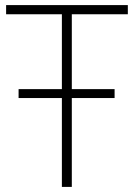

<svg xmlns="http://www.w3.org/2000/svg" viewBox="-20 -734 526 754"><path d="M223 0V-349H53V-384H223V-678H4V-714H482V-678H262V-384H430V-349H262V0Z"/></svg>

Font: Noto Sans Disp ExtLt
Style: Regular
Weight: 200
Designer: Monotype Design Team
Foundry: Monotype Imaging Inc.
Version: Version 2.000;GOOG;noto-source:20170915:90ef993387c0